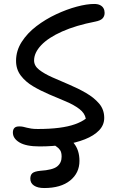

<svg xmlns="http://www.w3.org/2000/svg" viewBox="-20 -730 595 969"><path d="M180 9Q112 9 78.5 -11Q45 -31 45 -61Q45 -76 52.5 -84Q60 -92 77 -92Q89 -92 97.5 -90Q106 -88 115.5 -85.5Q125 -83 138 -81Q151 -79 171 -79Q231 -79 278 -85Q325 -91 358.5 -103Q392 -115 413 -131Q408 -159 380.5 -180Q353 -201 312.5 -218Q272 -235 228.5 -253.5Q185 -272 147 -294.5Q109 -317 85 -348.5Q61 -380 61 -423Q61 -474 89.5 -518.5Q118 -563 164 -598Q210 -633 263.5 -658Q317 -683 367.5 -696.5Q418 -710 455 -710Q474 -710 485.5 -704Q497 -698 502.5 -688Q508 -678 508 -665Q508 -648 497.5 -637Q487 -626 461 -621Q363 -602 293.5 -571Q224 -540 188 -502Q152 -464 152 -425Q152 -398 177.5 -378Q203 -358 243.5 -340Q284 -322 329 -303Q374 -284 414.5 -260.5Q455 -237 480.5 -207Q506 -177 506 -135Q506 -99 480 -72Q454 -45 408.5 -27Q363 -9 304.5 0Q246 9 180 9ZM203 219Q170 219 151.5 206.5Q133 194 133 172Q133 153 143.5 144Q154 135 183 132Q246 128 268.5 110Q291 92 291 61Q291 39 283.5 28Q276 17 266.5 11Q257 5 250 -1Q243 -7 243 -17Q243 -28 252.5 -35.5Q262 -43 280 -43Q323 -43 352 -8Q381 27 381 82Q381 143 334 181Q287 219 203 219Z"/></svg>

Font: Shantell Sans
Style: Regular
Weight: 400
Designer: Stephen Nixon, Anya Danilova, Shantell Martin
Foundry: Arrow Type
Version: Version 1.008;[ac192a2d6]